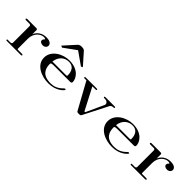

<svg xmlns="http://www.w3.org/2000/svg" viewBox="162 -1619 2587 2587"><g transform="rotate(45 1455.5 -325.0)"><path d="M77.2 0H347.5C355.4 0 365.3 -3 365.3 -11.9C365.3 -18.8 355.4 -21.8 347.5 -21.8H276.2C263.4 -21.8 260.4 -22.8 260.4 -35.6V-221.8C260.4 -334.7 340.6 -391.1 398 -391.1C424.8 -391.1 437.6 -380.2 421.8 -370.3C411.9 -362.4 406.9 -351.5 406.9 -340.6C406.9 -315.8 431.7 -300 464.4 -300C502 -300 524.8 -325.7 524.8 -352.5C524.8 -381.2 500 -412.9 425.7 -412.9C294.1 -412.9 260.4 -306.9 260.4 -306.9V-388.1C260.4 -401 248.5 -404 237.6 -404H68.3C57.4 -404 50.5 -399 50.5 -391.1C50.5 -384.2 57.4 -380.2 67.3 -380.2H130.7C144.6 -380.2 156.4 -374.3 156.4 -358.4V-42.6C156.4 -31.7 148.5 -19.8 130.7 -19.8H81.2C71.3 -19.8 67.3 -18.8 67.3 -11.9C67.3 -4 69.3 0 77.2 0Z M711.3 -238.6C725.2 -348.5 800.4 -394.1 871.7 -394.1C989.5 -394.1 989.5 -275.2 989.5 -257.4C989.5 -239.6 989.5 -238.6 961.8 -238.6ZM877.7 8.9C1030.1 8.9 1098.4 -77.2 1104.4 -88.1C1112.3 -101 1088.5 -104 1080.6 -96C1016.3 -27.7 957.9 -13.9 904.4 -12.9H900.4C741 -12.9 709.3 -105.9 709.3 -193.1C709.3 -213.9 741 -213.9 782.6 -213.9H1074.7C1098.4 -213.9 1101.4 -228.7 1101.4 -237.6C1101.4 -300 1039 -411.9 863.8 -411.9C741 -411.9 593.5 -332.7 593.5 -196C593.5 -57.4 746 8.9 877.7 8.9ZM670.7 -462.4 848 -591.1 1031.1 -462.4 1055.9 -474.3 908.3 -640.6C897.5 -653.5 877.7 -659.4 850.9 -659.4C823.2 -659.4 805.4 -651.5 792.5 -638.6L644 -474.3Z M1450.1 8.9H1470.9C1484.7 8.9 1496.6 3 1500.6 -5.9L1679.8 -357.4C1685.7 -370.3 1703.5 -383.2 1734.2 -383.2C1744.1 -383.2 1747.1 -386.1 1747.1 -393.1C1747.1 -401 1742.1 -404 1734.2 -404H1556C1545.1 -404 1541.1 -401 1541.1 -393.1C1541.1 -386.1 1545.1 -383.2 1556 -383.2H1570.9C1603.5 -383.2 1626.3 -361.4 1626.3 -340.6C1626.3 -335.6 1626.3 -331.7 1625.3 -327.7L1508.5 -72.3C1507.5 -65.3 1493.6 -65.3 1489.7 -72.3L1328.3 -383.2H1391.6C1401.5 -383.2 1405.5 -386.1 1405.5 -393.1C1405.5 -401 1399.6 -404 1389.7 -404H1179.8C1172.8 -404 1165.9 -401 1165.9 -393.1C1165.9 -386.1 1169.9 -383.2 1179.8 -383.2H1214.4L1422.3 -5.9C1426.3 3 1437.2 8.9 1450.1 8.9Z M1923.3 -238.6C1937.2 -348.5 2012.4 -394.1 2083.7 -394.1C2201.5 -394.1 2201.5 -275.2 2201.5 -257.4C2201.5 -239.6 2201.5 -238.6 2173.8 -238.6ZM2089.7 8.9C2242.1 8.9 2310.4 -77.2 2316.4 -88.1C2324.3 -101 2300.5 -104 2292.6 -96C2228.3 -27.7 2169.9 -13.9 2116.4 -12.9H2112.4C1953 -12.9 1921.3 -105.9 1921.3 -193.1C1921.3 -213.9 1953 -213.9 1994.6 -213.9H2286.7C2310.4 -213.9 2313.4 -228.7 2313.4 -237.6C2313.4 -300 2251 -411.9 2075.8 -411.9C1953 -411.9 1805.5 -332.7 1805.5 -196C1805.5 -57.4 1958 8.9 2089.7 8.9Z M2445.2 0H2715.5C2723.4 0 2733.3 -3 2733.3 -11.9C2733.3 -18.8 2723.4 -21.8 2715.5 -21.8H2644.2C2631.4 -21.8 2628.4 -22.8 2628.4 -35.6V-221.8C2628.4 -334.7 2708.6 -391.1 2766 -391.1C2792.8 -391.1 2805.6 -380.2 2789.8 -370.3C2779.9 -362.4 2774.9 -351.5 2774.9 -340.6C2774.9 -315.8 2799.7 -300 2832.4 -300C2870 -300 2892.8 -325.7 2892.8 -352.5C2892.8 -381.2 2868 -412.9 2793.7 -412.9C2662.1 -412.9 2628.4 -306.9 2628.4 -306.9V-388.1C2628.4 -401 2616.5 -404 2605.6 -404H2436.3C2425.4 -404 2418.5 -399 2418.5 -391.1C2418.5 -384.2 2425.4 -380.2 2435.3 -380.2H2498.7C2512.6 -380.2 2524.4 -374.3 2524.4 -358.4V-42.6C2524.4 -31.7 2516.5 -19.8 2498.7 -19.8H2449.2C2439.3 -19.8 2435.3 -18.8 2435.3 -11.9C2435.3 -4 2437.3 0 2445.2 0Z"/></g></svg>

Font: Biblismive
Style: Regular
Weight: 400
Designer: Susan Drake
Foundry: Susan Drake
Version: Version 1.0; ttfautohint (v1.8.4.7-5d5b)